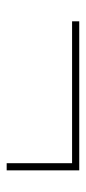

<svg xmlns="http://www.w3.org/2000/svg" viewBox="143 -494 263 590"><g transform="rotate(90 275.0 -199.5)"><path d="M504 -311V-88H482V-289H46V-311Z"/></g></svg>

Font: Ysabeau SC Extralight
Style: Regular
Weight: 200
Designer: Christian Thalmann (Catharsis Fonts)
Version: Version 0.003